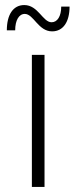

<svg xmlns="http://www.w3.org/2000/svg" viewBox="-20 -739 301 759"><path d="M186 -615C131 -615 113 -684 78 -684C55 -684 40 -659 40 -619C40 -619 7 -619 7 -619C7 -681 32 -719 76 -719C131 -719 149 -651 184 -651C207 -651 222 -675 222 -713C222 -713 255 -713 255 -713C255 -653 230 -615 186 -615ZM156 0C156 0 106 0 106 0C106 0 106 -522 106 -522C106 -522 156 -522 156 -522C156 -522 156 0 156 0Z"/></svg>

Font: TamingNoise
Style: Regular
Weight: 500
Designer: Julieta Ulanovsky
Foundry: Julieta Ulanovsky
Version: ""